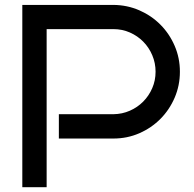

<svg xmlns="http://www.w3.org/2000/svg" viewBox="-20 -570 797 790"><path d="M720.2 -274.9Q720.2 -218.3 698.7 -168.2Q677.2 -118.2 640.1 -80.8Q603 -43.5 553.2 -21.7Q503.4 0 446.8 0H222.2V-100.1H446.8Q482.9 -100.6 514.4 -114.5Q545.9 -128.4 569.3 -152.1Q592.8 -175.8 606.4 -207.3Q620.1 -238.8 620.1 -274.9Q620.1 -311 606.4 -343Q592.8 -375 569.3 -398.7Q545.9 -422.4 514.4 -436.3Q482.9 -450.2 446.8 -450.2H171.9V200.2H71.8V-549.8H446.8Q503.4 -549.3 553.2 -527.6Q603 -505.9 640.1 -468.5Q677.2 -431.2 698.7 -381.3Q720.2 -331.5 720.2 -274.9Z"/></svg>

Font: Bruno Ace
Style: Regular
Weight: 400
Designer: Astigmatic (AOETI)
Foundry: Astigmatic (AOETI)
Version: Version 1.000